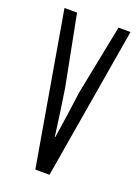

<svg xmlns="http://www.w3.org/2000/svg" viewBox="-115 -622 490 675"><g transform="rotate(20 130.0 -284.5)"><path d="M7 -569 105 0H158L254 -569H209L157 -307C150 -251 141 -192 132 -132H130C122 -192 114 -251 105 -307L54 -569Z"/></g></svg>

Font: 寒蝉无机体 CompactMedium
Style: Regular
Weight: 500
Width: 3
Designer: ChillTanhei {Warren2060}; 
Source Han Sans {Ryoko NISHIZUKA 西塚涼子 (kana, bopomofo & ideographs); Paul D. Hunt (Latin, Gre
Foundry: ChillType&Adobe
Version: Version 1.000;Glyphs 3.1.1 (3135)